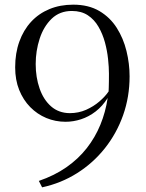

<svg xmlns="http://www.w3.org/2000/svg" viewBox="-20 -772 626 823"><path d="M294 -752Q359.5 -752 405.8 -724.8Q452 -697.5 480.5 -652.5Q509 -607.5 522.2 -553.2Q535.5 -499 535.5 -445Q535.5 -357 507.8 -278.5Q480 -200 429.5 -136.5Q379 -73 310.5 -29.8Q242 13.5 160.5 31L146.5 3.5Q213.5 -19.5 264.5 -55Q315.5 -90.5 351.8 -136.8Q388 -183 410.2 -237.2Q432.5 -291.5 441.5 -352Q419.5 -317 390 -294.2Q360.5 -271.5 327.5 -260.8Q294.5 -250 261 -250Q217.5 -250 178.5 -266.2Q139.5 -282.5 109.5 -313Q79.5 -343.5 62.2 -386.5Q45 -429.5 45 -483.5Q45 -544 62.8 -593.5Q80.5 -643 113.2 -678.5Q146 -714 191.8 -733Q237.5 -752 294 -752ZM279 -287Q316.5 -287 348.8 -301.2Q381 -315.5 406 -337Q431 -358.5 445.5 -380Q446 -385 446.2 -396.5Q446.5 -408 446.8 -423.8Q447 -439.5 447 -456Q447 -483.5 443.2 -519Q439.5 -554.5 429.8 -590.5Q420 -626.5 402.2 -657.2Q384.5 -688 356.5 -706.5Q328.5 -725 288 -725Q236 -725 201.5 -691.8Q167 -658.5 150 -606.2Q133 -554 133 -497.5Q133 -440.5 149.8 -392.5Q166.5 -344.5 199 -316Q231.5 -287.5 279 -287Z"/></svg>

Font: Merriweather 120pt Light
Style: Regular
Weight: 300
Version: Version 2.100